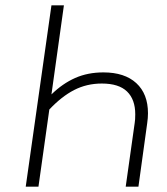

<svg xmlns="http://www.w3.org/2000/svg" viewBox="-20 -704 628 724"><path d="M538 -277Q538 -259 535 -239L502 0H454L488 -241Q490 -252 490 -273Q490 -329 459 -359Q428 -389 364 -389Q307 -389 259.5 -364.5Q212 -340 166 -291L125 0H77L174 -684H221L174 -348Q216 -389 263.5 -410Q311 -431 370 -431Q450 -431 494 -390.5Q538 -350 538 -277Z"/></svg>

Font: Fira Sans ExtraLight
Style: Italic
Weight: 275
Italic angle: -8°
Designer: Carrois Corporate & Edenspiekermann AG
Foundry: Carrois Corporate GbR & Edenspiekermann AG
Version: Version 4.203